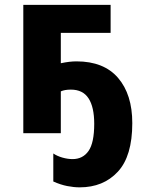

<svg xmlns="http://www.w3.org/2000/svg" viewBox="-20 -555 622 800"><path d="M77.1 -534.7H440.9V-418H233.4V-291.5Q269.5 -299.3 298.8 -299.3Q412.6 -299.3 471.9 -230.5Q531.2 -161.6 531.2 -42Q531.2 95.7 470.9 160.6Q410.6 225.6 312 225.6Q287.6 225.6 260 220.2Q232.4 214.8 202.1 201.2V84.5Q217.8 95.2 240 101.6Q262.2 107.9 282.2 107.9Q325.2 107.9 348.9 74Q372.6 40 372.6 -39.1Q372.6 -108.9 348.9 -145.3Q325.2 -181.6 275.4 -181.6Q249.5 -181.6 233.4 -174.3V0H77.1Z"/></svg>

Font: Lunasima
Style: Bold
Weight: 700
Designer: The DocRepair Project, Monotype Design Team
Foundry: Google
Version: Version 2.009